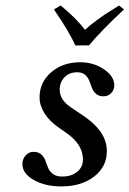

<svg xmlns="http://www.w3.org/2000/svg" viewBox="-20 -664 468 694"><path d="M61 -70.8Q61 -89.4 72.8 -102.3Q84.5 -115.2 101.1 -115.2Q118.7 -115.2 128.9 -106Q139.2 -96.7 143.8 -83.7Q148.4 -70.8 153.8 -57.6Q159.2 -44.4 171.4 -35.2Q183.6 -25.9 204.1 -25.9Q238.3 -25.9 259 -43Q279.8 -60.1 279.8 -87.9Q279.8 -142.6 217.8 -185.1L191.9 -203.1Q159.2 -225.6 141.1 -254.2Q123 -282.7 123 -312Q123 -366.2 164.8 -402.6Q206.5 -439 270 -439Q317.9 -439 355.5 -413.6Q393.1 -388.2 393.1 -356Q393.1 -338.9 381.8 -327.4Q370.6 -315.9 354 -315.9Q336.9 -315.9 326.9 -325Q316.9 -334 312.3 -346.7Q307.6 -359.4 302.7 -372.1Q297.9 -384.8 287.4 -393.8Q276.9 -402.8 258.8 -402.8Q231 -402.8 213.4 -385Q195.8 -367.2 195.8 -339.8Q195.8 -302.2 237.8 -274.9L269 -253.9Q319.3 -221.7 342.8 -188.5Q366.2 -155.3 366.2 -117.2Q366.2 -61.5 320.3 -25.9Q274.4 9.8 202.1 9.8Q143.1 9.8 102.1 -13.4Q61 -36.6 61 -70.8ZM301.8 -500H252Q231.9 -546.9 174.8 -629.9L199.2 -644Q255.9 -598.1 287.1 -556.2Q307.1 -574.2 330.1 -591.1Q353 -607.9 367.2 -616.9Q381.3 -626 410.2 -644L428.2 -629.9Q345.7 -553.2 301.8 -500Z"/></svg>

Font: Common Serif Medium
Style: Italic
Weight: 500
Italic angle: -12°
Designer: Philipp H. Poll, Khaled Hosny
Foundry: Stefan Peev, Context Ltd.
Version: Version 1.026